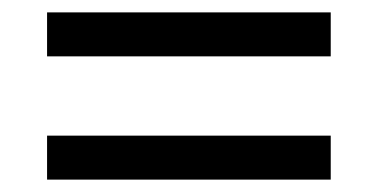

<svg xmlns="http://www.w3.org/2000/svg" viewBox="-20 -507 612 310"><path d="M56 -416H514V-487H56ZM56 -217H514V-288H56Z"/></svg>

Font: Noto Sans Sunuwar
Style: Regular
Weight: 400
Designer: Anshuman Pandey
Foundry: Jamra Patel LLC
Version: Version 1.000